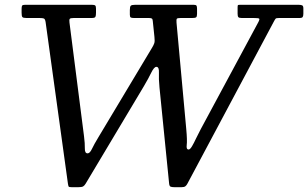

<svg xmlns="http://www.w3.org/2000/svg" viewBox="-20 -770 1284 800"><path d="M390.5 -199 613.5 -571Q620.5 -582.5 623 -590.5Q625.5 -598.5 623.5 -616L616.5 -683Q616 -691 612.2 -693Q608.5 -695 600 -695H538Q528.5 -695 524.8 -697.2Q521 -699.5 521 -709V-728Q521 -742.5 525 -746.2Q529 -750 543 -750H787Q796 -750 798.5 -746.8Q801 -743.5 801 -734V-712Q801 -700.5 797 -697.8Q793 -695 781 -695H733Q719 -695 716.8 -691.8Q714.5 -688.5 715.5 -675.5L756 -233Q760.5 -184 758 -165.5Q755.5 -147 766 -147Q772 -147 780 -160.5Q788 -174 797.2 -193.8Q806.5 -213.5 816 -231L1056 -677Q1063 -690 1059.8 -692.5Q1056.5 -695 1036 -695H987Q976 -695 973 -698.8Q970 -702.5 970 -713V-739Q970 -747.5 971.5 -748.8Q973 -750 981 -750H1224Q1233.5 -750 1238.8 -747.8Q1244 -745.5 1244 -735V-713Q1244 -703.5 1241.2 -699.2Q1238.5 -695 1228 -695H1143Q1131 -695 1128.5 -692.2Q1126 -689.5 1122 -682L761 -5Q757.5 2 752.5 6Q747.5 10 736 10H708Q695 10 690.2 7.5Q685.5 5 684.5 -7L644.5 -406Q641 -442.5 642.2 -467Q643.5 -491.5 631.5 -491.5Q622 -491.5 610.2 -467.2Q598.5 -443 579 -410L337 -5Q332 3.5 326.2 6.8Q320.5 10 306 10H279Q267.5 10 266 7.2Q264.5 4.5 263 -5L170 -678Q168 -690.5 163 -692.8Q158 -695 144 -695H90Q76.5 -695 73.2 -699Q70 -703 70 -717V-733Q70 -743 72.2 -746.5Q74.5 -750 84 -750H363Q373 -750 376.5 -747.2Q380 -744.5 380 -734V-717.5Q380 -704.5 377.5 -699.8Q375 -695 362 -695H287Q273 -695 270.5 -691.2Q268 -687.5 269.5 -676L330 -203Q334 -172 333.5 -151.5Q333 -131 345 -131Q354.5 -131 363.2 -149.8Q372 -168.5 390.5 -199Z"/></svg>

Font: Besley
Style: Italic
Weight: 400
Italic angle: -13°
Designer: Owen Earl
Foundry: indestructible type*
Version: Version 4.000; ttfautohint (v1.8.4.7-5d5b)